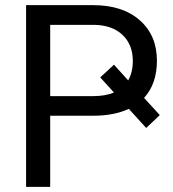

<svg xmlns="http://www.w3.org/2000/svg" viewBox="-20 -731 678 751"><path d="M176.3 -278.3H344.2C398.9 -278.3 445.5 -287.3 483.9 -305.2L551.8 -230.5L605 -280.8L543.5 -348.1C577 -384.6 593.8 -433.1 593.8 -493.7C593.8 -559.7 571.4 -612.5 526.6 -651.9C481.9 -691.2 421.1 -710.9 344.2 -710.9H82V0H176.3ZM481.4 -416.5 425.8 -478 372.1 -428.2 425.8 -369.1C403.3 -359.7 376.1 -355 344.2 -355H176.3V-633.8H348.1C395.3 -633.1 432.4 -620 459.2 -594.5C486.1 -568.9 499.5 -535 499.5 -492.7C499.5 -463.1 493.5 -437.7 481.4 -416.5Z"/></svg>

Font: Roboto1
Style: rg
Weight: 400
Designer: Google
Version: Version 2.137; 2017